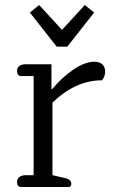

<svg xmlns="http://www.w3.org/2000/svg" viewBox="-20 -745 453 765"><path d="M99 -695 136 -725 227 -626 318 -725 355 -695 248 -559H206ZM48 -20Q48 -33 57.5 -40Q67 -47 83 -47H114V-442H64Q48 -442 48 -462Q48 -476 57.5 -482.5Q67 -489 83 -489H185V-390H188Q226 -436 272 -467.5Q318 -499 356 -499Q377 -499 388 -488.5Q399 -478 399 -460Q399 -450 395.5 -440.5Q392 -431 386 -425Q281 -425 189 -336V-47L237 -36Q251 -33 257.5 -27.5Q264 -22 264 -12Q264 0 252 0H64Q48 0 48 -20Z"/></svg>

Font: Maitree
Style: Regular
Weight: 400
Designer: CadsonDemak Team
Foundry: CadsonDemak
Version: Version 1.001